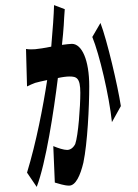

<svg xmlns="http://www.w3.org/2000/svg" viewBox="-20 -658 540 753"><path d="M234 -622 192 -638C191 -600 187 -543 181 -475C156 -470 131 -466 118 -465C106 -464 94 -464 82 -466L86 -319C95 -324 108 -329 118 -333C128 -336 146 -340 165 -344C149 -239 122 -99 86 19L124 75C160 -19 191 -222 207 -352C225 -356 242 -358 252 -358C280 -358 295 -353 295 -294C295 -240 287 -127 275 -93C266 -76 254 -70 243 -70C230 -70 208 -77 189 -85L195 58C210 62 232 70 251 70C277 70 295 30 307 -20C323 -96 330 -239 330 -320C330 -423 301 -486 262 -486C254 -486 239 -484 223 -482C226 -510 229 -540 230 -559C231 -575 232 -601 234 -622ZM342 -513C370 -445 408 -283 419 -179L454 -242C442 -321 400 -500 374 -568Z"/></svg>

Font: 寒蝉无机体 CompactMedium
Style: Regular
Weight: 500
Width: 3
Designer: ChillTanhei {Warren2060}; 
Source Han Sans {Ryoko NISHIZUKA 西塚涼子 (kana, bopomofo & ideographs); Paul D. Hunt (Latin, Gre
Foundry: ChillType&Adobe
Version: Version 1.000;Glyphs 3.1.1 (3135)